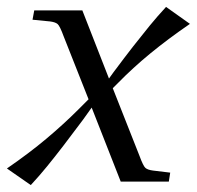

<svg xmlns="http://www.w3.org/2000/svg" viewBox="-32 -525 569 555"><path d="M208 -179Q176 -136 151 -103.5Q126 -71 104 -44Q82 -17 57 10L-12 -38Q52 -82 102 -124Q152 -166 195 -209L224 -238L152 -420Q141 -450 134.5 -455.5Q128 -461 113 -463L62 -468L67 -495H206L283 -298L296 -316Q328 -359 353 -391Q378 -423 400.5 -450.5Q423 -478 448 -505L517 -456Q453 -412 402.5 -370.5Q352 -329 309 -285L294 -270L371 -75Q382 -45 388.5 -39.5Q395 -34 410 -32L460 -26L456 0H317L233 -214Z"/></svg>

Font: Inria Serif
Style: Italic
Weight: 400
Italic angle: -10°
Designer: Black Foundry Team
Foundry: Black Foundry
Version: Version 1.000; ttfautohint (v1.8.3)